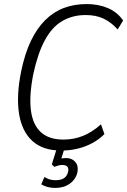

<svg xmlns="http://www.w3.org/2000/svg" viewBox="-20 -733 626 945"><path d="M281 8Q191 8 139 -39.5Q87 -87 73.5 -175Q60 -263 84 -381Q102 -469 132 -531.5Q162 -594 203 -634.5Q244 -675 295 -694Q346 -713 406 -713Q465 -713 511.5 -693Q558 -673 586 -632L559 -588Q527 -624 489.5 -641.5Q452 -659 402 -659Q337 -659 286.5 -629.5Q236 -600 201 -535.5Q166 -471 144 -369Q123 -263 132 -191Q141 -119 181 -82.5Q221 -46 292 -46Q343 -46 388 -64Q433 -82 477 -121L494 -73Q467 -46 433 -28Q399 -10 361 -1Q323 8 281 8ZM252 192Q231 192 213 187Q195 182 183 174L199 138Q211 146 224 150Q237 154 253 154Q280 154 295 144Q310 134 315 113Q319 97 312 88Q305 79 286 79Q277 79 267.5 81.5Q258 84 247 88L235 76L265 -20H303L279 56L261 53Q270 49 282 47Q294 45 305 45Q325 45 339 54Q353 63 359 78Q365 93 361 115Q353 150 323.5 171Q294 192 252 192Z"/></svg>

Font: Nunito Sans 10pt Condensed Light
Style: Italic
Weight: 300
Width: 3
Italic angle: -9°
Designer: Vernon Adams
Foundry: Vernon Adams
Version: Version 3.101;gftools[0.9.27]